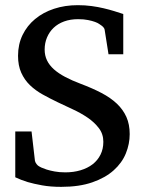

<svg xmlns="http://www.w3.org/2000/svg" viewBox="-20 -707 561 743"><path d="M481.9 -188Q481.9 -149.9 467 -113.3Q452.1 -76.7 419.9 -47.9Q387.7 -19 337.4 -1.5Q287.1 16.1 216.8 16.1Q175.8 16.1 143.3 10.3Q110.8 4.4 87.4 -2.4Q60.5 -10.7 39.1 -21V-198.2H102.1L115.2 -85Q116.2 -79.1 121.3 -72.3Q126.5 -65.4 131.8 -63L140.1 -58.6Q147.5 -55.2 160.2 -51Q172.9 -46.9 191.2 -43.5Q209.5 -40 232.9 -40Q264.6 -40 291.7 -48.1Q318.8 -56.2 338.4 -71.3Q357.9 -86.4 368.9 -108.4Q379.9 -130.4 379.9 -158.2Q379.9 -188.5 362.5 -211.2Q345.2 -233.9 319.1 -251.7Q293 -269.5 262.2 -283.7Q231.4 -297.9 204.1 -311Q173.3 -325.7 145.3 -341.3Q117.2 -356.9 95.9 -377.4Q74.7 -397.9 62.3 -425.5Q49.8 -453.1 49.8 -491.2Q49.8 -535.6 67.4 -571.8Q85 -607.9 116 -633.5Q147 -659.2 189.2 -673.1Q231.4 -687 280.8 -687Q309.1 -687 334.2 -683.6Q359.4 -680.2 381.1 -675Q402.8 -669.9 421.6 -664.1Q440.4 -658.2 457 -652.8V-497.1H399.9L384.8 -592.8Q383.8 -597.7 379.2 -602.5Q374.5 -607.4 370.1 -609.9Q369.1 -610.4 363.8 -614.3Q358.4 -618.2 347.9 -622.1Q337.4 -626 321 -629.4Q304.7 -632.8 282.2 -632.8Q252 -632.8 228 -624Q204.1 -615.2 187.5 -599.4Q170.9 -583.5 161.9 -562Q152.8 -540.5 152.8 -515.1Q152.8 -492.2 161.9 -473.4Q170.9 -454.6 188.7 -438.7Q206.5 -422.9 232.4 -409.2Q258.3 -395.5 292 -382.8Q337.4 -365.7 372.8 -347.2Q408.2 -328.6 432.4 -305.7Q456.5 -282.7 469.2 -254.2Q481.9 -225.6 481.9 -188Z"/></svg>

Font: BabelStone Ogham Pictish
Style: Italic
Weight: 400
Italic angle: -30°
Designer: Andrew West
Foundry: BabelStone
Version: Version 1.02 March 14, 2022